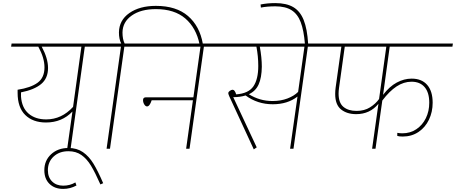

<svg xmlns="http://www.w3.org/2000/svg" viewBox="-20 -963 2952 1243"><path d="M666 -661H529L437 0H415L449 -241Q381 -170 278 -170Q193 -170 143.5 -218.5Q94 -267 94 -362V-382Q179 -395 223.5 -427.5Q268 -460 268 -527Q268 -588 228 -661H52L55 -681H669ZM507 -661H250Q291 -585 291 -523Q291 -456 246.5 -419Q202 -382 116 -365V-338Q121 -266 164.5 -228Q208 -190 279 -190Q379 -190 453 -271Z M630 231Q596 154 569 109.5Q542 65 507 40.5Q472 16 423 16Q364 16 327 50.5Q290 85 290 139Q290 185 317.5 212Q345 239 389 239Q433 239 468 218L475 238Q434 260 389 260Q334 260 300.5 227.5Q267 195 267 139Q267 76 311 35.5Q355 -5 423 -5Q478 -5 517 22Q556 49 585 96.5Q614 144 648 223Z M1293 -680 1272 -676Q1250 -783 1179.5 -843.5Q1109 -904 989 -904Q892 -904 833 -862.5Q774 -821 773 -753Q773 -709 787 -681H882L879 -661H785L692 0H670L763 -661H642L645 -681H765Q750 -709 750 -753Q751 -832 817.5 -878.5Q884 -925 989 -925Q1121 -925 1197 -859.5Q1273 -794 1293 -680Z M1436 -661H1300L1207 0H1185L1229 -314H962Q949 -274 932 -274Q922 -274 914 -287Q906 -300 906 -315Q906 -333 925 -333H1232L1278 -661H863L866 -681H1439Z M2125 -661H1973L1880 0H1858L1906 -338Q1842 -288 1746 -288Q1647 -288 1570 -345Q1535 -334 1490 -334L1642 -9L1623 4L1465 -338Q1464 -341 1461 -348Q1458 -355 1458 -360Q1458 -368 1468 -375Q1478 -382 1486 -382Q1500 -382 1509 -352Q1589 -358 1620.5 -404Q1652 -450 1652 -536Q1652 -599 1640 -661H1412L1415 -681H2128ZM1951 -661H1662Q1675 -590 1675 -531Q1674 -460 1654.5 -416.5Q1635 -373 1591 -353Q1661 -309 1744 -309Q1798 -309 1841 -325.5Q1884 -342 1910 -368Z M1763 -922Q1709 -922 1669 -914L1667 -934Q1712 -943 1762 -943Q1834 -943 1878.5 -917Q1923 -891 1946 -833.5Q1969 -776 1975 -679H1954Q1947 -766 1927 -819Q1907 -872 1867.5 -897Q1828 -922 1763 -922Z M2503 -661 2460 -349Q2501 -403 2548.5 -428.5Q2596 -454 2645 -454Q2710 -454 2745.5 -413.5Q2781 -373 2781 -298Q2781 -238 2757 -188Q2733 -138 2689 -108.5Q2645 -79 2587 -79Q2565 -79 2552 -83V-103Q2569 -100 2585 -100Q2636 -100 2675.5 -126.5Q2715 -153 2737 -198Q2759 -243 2759 -298Q2759 -364 2729 -399Q2699 -434 2644 -434Q2594 -434 2547.5 -403.5Q2501 -373 2455 -312L2411 0H2389L2430 -291Q2375 -224 2286 -224Q2226 -224 2188 -254.5Q2150 -285 2150 -355Q2150 -375 2153 -397L2190 -661H2100L2103 -681H2912L2909 -661ZM2434 -322 2481 -661H2212L2175 -395Q2172 -374 2172 -357Q2172 -297 2203.5 -271Q2235 -245 2288 -245Q2339 -245 2375.5 -268Q2412 -291 2434 -322Z"/></svg>

Font: FiraGO Thin
Style: Italic
Weight: 100
Italic angle: -8°
Designer: bBox Type GmbH
Foundry: bBox Type GmbH
Version: Version 1.001